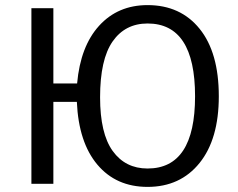

<svg xmlns="http://www.w3.org/2000/svg" viewBox="-20 -720 934 752"><path d="M558 -60Q744 -60 744 -343Q744 -628 558 -628Q470 -628 421 -557.5Q372 -487 372 -339Q372 -197 421.5 -128.5Q471 -60 558 -60ZM558 -700Q687 -700 762 -607Q837 -514 837 -343Q837 -175 761.5 -81.5Q686 12 558 12Q435 12 361.5 -75Q288 -162 281 -321H189V0H103V-688H189V-393H282Q295 -539 368.5 -619.5Q442 -700 558 -700Z"/></svg>

Font: FiraSans
Style: Regular
Weight: 350
Designer: Carrois Corporate & Edenspiekermann AG
Foundry: Carrois Corporate GbR & Edenspiekermann AG
Version: Version 3.106;PS 003.106;hotconv 1.0.70;makeotf.lib2.5.58329